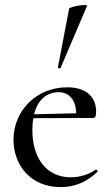

<svg xmlns="http://www.w3.org/2000/svg" viewBox="-20 -751 451 783"><path d="M227 -474 335 -727C339 -737 265 -724 262 -716L216 -476C215 -473 226 -470 227 -474ZM370 -59C339 -37 301 -28 268 -28C169 -28 112 -107 112 -220C112 -238 113 -254 116 -269L361 -270C370 -270 372 -281 372 -296C372 -357 330 -395 254 -395C129 -395 35 -300 35 -181C35 -81 102 12 227 12C281 12 329 -5 377 -50C381 -53 374 -61 370 -59ZM219 -375C263 -375 289 -343 291 -289L119 -285C133 -341 168 -375 219 -375Z"/></svg>

Font: Cormorant Infant Book
Style: Regular
Weight: 500
Designer: Christian Thalmann (Catharsis Fonts)
Version: Version 1.000;PS 002.000;hotconv 1.0.88;makeotf.lib2.5.64775